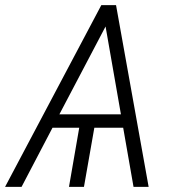

<svg xmlns="http://www.w3.org/2000/svg" viewBox="-55 -731 662 751"><path d="M467.3 0H526.4L398.9 -710.9H341.3L-35.2 0H29.3L150.4 -231.4H254.9L214.8 0H273.4L314 -231.4H426.8ZM357.9 -627.4 418 -283.7H177.2Z"/></svg>

Font: Roboto Light
Style: Italic
Weight: 300
Italic angle: -12°
Designer: Google
Version: Version 2.137; 2017